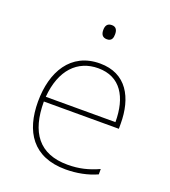

<svg xmlns="http://www.w3.org/2000/svg" viewBox="-136 -833 835 943"><g transform="rotate(20 281.5 -362.0)"><path d="M287 -660C313 -660 317 -679 317 -697C317 -716 311 -734 287 -734C261 -734 255 -716 255 -697C255 -677 262 -660 287 -660ZM315 10C372 10 429 -1 477 -23V-51C424 -27 376 -15 316 -15C167 -15 101 -106 101 -267H493V-293C493 -429 436 -537 297 -537C145 -537 74 -413 74 -257C74 -102 143 10 315 10ZM466 -292H102C114 -437 190 -512 297 -512C413 -512 466 -423 466 -292Z"/></g></svg>

Font: Noto Sans Mono SemiCondensed Thin
Style: Regular
Weight: 100
Width: 4
Designer: Monotype Design Team
Foundry: Monotype Imaging Inc.
Version: Version 2.014